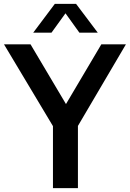

<svg xmlns="http://www.w3.org/2000/svg" viewBox="-44 -968 668 988"><path d="M604 -740 357 -320V0H228.5V-319L-23.5 -740H113L295.5 -432.5L477.5 -740ZM459 -800H364.5L293 -899.5L221 -800H127L238 -948H347.5Z"/></svg>

Font: Encode Sans Semi Condensed SmBd
Style: Regular
Weight: 600
Width: 4
Designer: Multiple Designers
Foundry: Impallari Type
Version: Version 2.000